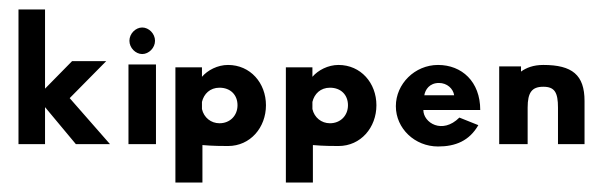

<svg xmlns="http://www.w3.org/2000/svg" viewBox="-20 -304 1276 405"><path d="M204 -175H132L75 -117V-284H19V0H75V-78L140 0H212L127 -97Z M253 -218C253 -203 266 -190 280 -190C294 -190 307 -203 307 -218C307 -233 294 -246 280 -246C266 -246 253 -233 253 -218ZM251 0H309V-168H251Z M481 -82C481 -60 465 -44 443 -44C425 -44 410 -56 406 -74V-89C410 -106 423 -119 443 -119C466 -119 481 -104 481 -82ZM350 -162V81H407V2C429 4 451 4 461 4C508 4 541 -35 541 -82C541 -129 508 -167 461 -167C439 -167 418 -156 406 -142V-162Z M714 -82C714 -60 698 -44 676 -44C658 -44 643 -56 639 -74V-89C643 -106 656 -119 676 -119C699 -119 714 -104 714 -82ZM583 -162V81H640V2C662 4 684 4 694 4C741 4 774 -35 774 -82C774 -129 741 -167 694 -167C672 -167 651 -156 639 -142V-162Z M875 -103C877 -115 886 -129 906 -129C923 -129 936 -117 938 -103ZM949 -56C913 -20 873 -45 873 -72H993C993 -132 954 -167 904 -167C855 -167 815 -127 815 -80C815 -33 855 5 904 5C941 5 970 -7 989 -40Z M1093 0V-77C1093 -109 1102 -121 1126 -121C1150 -121 1157 -109 1157 -77V0H1213V-91C1213 -146 1187 -167 1126 -167C1105 -167 1090 -161 1079 -153V-164H1033V0Z"/></svg>

Font: Hussar Tani
Style: Dwa
Weight: 700
Foundry: Cannot Into Space Fonts
Version: Version 0.92